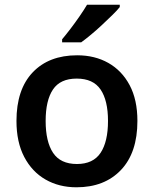

<svg xmlns="http://www.w3.org/2000/svg" viewBox="-20 -786 653 816"><path d="M564 -272Q564 -137 494 -63.5Q424 10 305 10Q231 10 173.5 -23Q116 -56 83 -119Q50 -182 50 -272Q50 -406 119 -478.5Q188 -551 308 -551Q383 -551 440.5 -518.5Q498 -486 531 -424Q564 -362 564 -272ZM174 -272Q174 -184 205.5 -136.5Q237 -89 307 -89Q376 -89 407.5 -136.5Q439 -184 439 -272Q439 -359 407.5 -405.5Q376 -452 306 -452Q236 -452 205 -405.5Q174 -359 174 -272ZM489 -756Q478 -742 457.5 -722Q437 -702 413.5 -680Q390 -658 366.5 -638.5Q343 -619 325 -606H244V-619Q260 -638 279.5 -663.5Q299 -689 318 -716.5Q337 -744 350 -766H489Z"/></svg>

Font: Noto Sans Sundanese SemiBold
Style: Regular
Weight: 600
Version: Version 2.003